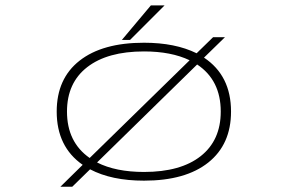

<svg xmlns="http://www.w3.org/2000/svg" viewBox="-20 -674 1090 728"><path d="M442 -522.5 552 -653.5H604L473 -522.5ZM526 11Q403 11 321.5 -32L254 34H209L293.5 -49Q195 -117.5 195 -251Q195 -376 281.8 -444Q368.5 -512 526 -512Q644.5 -512 725.5 -472L788 -533H833L753.5 -455.5Q856 -387.5 856 -251Q856 -126.5 769.8 -57.8Q683.5 11 526 11ZM234 -251Q234 -135 320 -75L699 -445.5Q629 -479 526 -479Q387.5 -479 310.8 -419.5Q234 -360 234 -251ZM526 -22Q665 -22 741 -82Q817 -142 817 -251Q817 -370 727.5 -429.5L348 -58Q419 -22 526 -22Z"/></svg>

Font: League Mono Extended Thin
Style: Regular
Weight: 100
Width: 9
Designer: Tyler Finck
Foundry: The League of Moveable Type / Tyler Finck
Version: Version 2.210